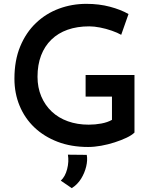

<svg xmlns="http://www.w3.org/2000/svg" viewBox="-20 -756 796 998"><path d="M679 -67Q665 -53 637.5 -40Q610 -27 576 -16Q542 -5 506 1.5Q470 8 438 8Q350 8 279.5 -19Q209 -46 159 -93.5Q109 -141 82 -206Q55 -271 55 -347Q55 -442 85 -514.5Q115 -587 167 -636.5Q219 -686 286.5 -711Q354 -736 429 -736Q495 -736 551.5 -721Q608 -706 648 -683L610 -575Q591 -586 561 -596.5Q531 -607 500 -613Q469 -619 444 -619Q381 -619 331.5 -601.5Q282 -584 247 -550Q212 -516 193.5 -467.5Q175 -419 175 -357Q175 -301 194.5 -255Q214 -209 249 -176Q284 -143 333 -125.5Q382 -108 441 -108Q475 -108 507 -114Q539 -120 562 -133V-254H425V-366H679ZM353 222 296 183Q319 162 329 123Q339 84 333 48L431 49Q436 76 428 109.5Q420 143 401.5 173Q383 203 353 222Z"/></svg>

Font: Josefin Sans Thin SemiBold
Style: Regular
Weight: 600
Version: Version 2.000